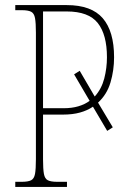

<svg xmlns="http://www.w3.org/2000/svg" viewBox="-20 -734 512 754"><path d="M40 0V-20H65Q90 -20 102 -26Q114 -32 117.5 -51Q121 -70 121 -109V-606Q121 -644 117.5 -663Q114 -682 102 -688Q90 -694 66 -694H40V-714H242Q339 -714 383.5 -662.5Q428 -611 428 -509Q428 -458 414 -410.5Q400 -363 365 -331L423 -234L401 -220L345 -315Q323 -300 294 -292Q265 -284 228 -284H149V-108Q149 -70 152.5 -51Q156 -32 168 -26Q180 -20 205 -20H243V0ZM230 -309Q262 -309 287.5 -316.5Q313 -324 332 -338L271 -442L293 -456L352 -355Q379 -385 389.5 -426Q400 -467 400 -509Q400 -598 364 -643.5Q328 -689 242 -689H149V-309Z"/></svg>

Font: Noto Serif Condensed Thin
Style: Regular
Weight: 100
Width: 3
Designer: Monotype Design Team
Foundry: Monotype Imaging Inc.
Version: Version 2.013; ttfautohint (v1.8.4.7-5d5b)